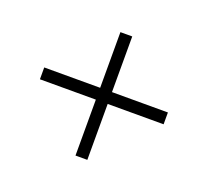

<svg xmlns="http://www.w3.org/2000/svg" viewBox="-88 -565 725 671"><g transform="rotate(20 275.0 -229.5)"><path d="M505 -208H297V0H253V-208H45V-252H253V-459H297V-252H505Z"/></g></svg>

Font: Ysabeau SC Semilight
Style: Regular
Weight: 300
Designer: Christian Thalmann (Catharsis Fonts)
Version: Version 0.003